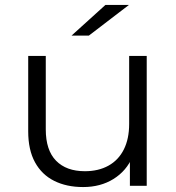

<svg xmlns="http://www.w3.org/2000/svg" viewBox="-20 -751 712 776"><path d="M316 5Q249 5 199 -20Q149 -45 121.5 -95Q94 -145 94 -220V-525H165V-228Q165 -144 206.5 -101.5Q248 -59 323 -59Q378 -59 418.5 -81.5Q459 -104 480.5 -147Q502 -190 502 -250V-525H573V0H505V-144L516 -118Q491 -60 438.5 -27.5Q386 5 316 5ZM269 -607 406 -731H501L339 -607Z"/></svg>

Font: MOST Montserrat
Style: Regular
Weight: 400
Designer: Julieta Ulanovsky
Foundry: Julieta Ulanovsky
Version: Version 8.000;March 11, 2024;FontCreator 15.0.0.2926 64-bit